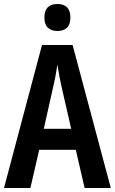

<svg xmlns="http://www.w3.org/2000/svg" viewBox="-20 -940 574 960"><path d="M403 0 359 -191H176L132 0H0L190 -715H343L534 0ZM336 -296 290 -496Q283 -526 277 -558Q271 -590 267 -617Q263 -589 257 -557.5Q251 -526 244 -497L199 -296ZM267 -920Q332 -920 332 -852Q332 -818 315 -801.5Q298 -785 267 -785Q237 -785 219.5 -801.5Q202 -818 202 -852Q202 -920 267 -920Z"/></svg>

Font: Avrile Sans Condensed SemiBold
Style: Regular
Weight: 600
Width: 3
Designer: Monotype Design Team
Foundry: Monotype Imaging Inc.
Version: Version 2.001;September 10, 2019;FontCreator 11.5.0.2425 64-